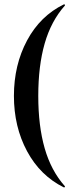

<svg xmlns="http://www.w3.org/2000/svg" viewBox="-20 -745 349 883"><path d="M274 -725Q276 -726 278 -723.5Q280 -721 278 -719Q215 -648 185.5 -545Q156 -442 156 -304Q156 -166 185.5 -63Q215 40 278 111Q280 112 278 115Q276 118 274 117Q165 63 104.5 -49.5Q44 -162 44 -304Q44 -446 104.5 -559Q165 -672 274 -725Z"/></svg>

Font: Cormorant Garamond
Style: Bold
Weight: 700
Designer: Christian Thalmann (Catharsis Fonts)
Foundry: Catharsis Fonts
Version: Version 4.000